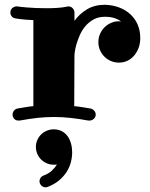

<svg xmlns="http://www.w3.org/2000/svg" viewBox="-20 -507 633 812"><path d="M482.9 -242.2Q464.8 -242.2 449 -249Q433.1 -255.9 421.4 -267.6Q409.7 -279.3 402.8 -295.2Q396 -311 396 -329.1Q396 -347.2 402.8 -363Q409.7 -378.9 421.4 -390.9Q433.1 -402.8 449 -409.9Q464.8 -417 482.9 -417Q485.4 -417 487.5 -416.5Q489.7 -416 492.2 -416Q479.5 -425.8 462.6 -430.9Q445.8 -436 423.8 -436Q396 -436 375.5 -424.6Q355 -413.1 340.6 -395.8Q326.2 -378.4 317.4 -358.2Q308.6 -337.9 303.5 -320.1Q298.3 -302.2 296.6 -289.6Q294.9 -276.9 294.9 -274.9L293.9 -58.1Q311 -56.6 328.4 -53.7Q345.7 -50.8 363.8 -47.9Q373 -45.4 378.9 -38.3Q384.8 -31.2 384.8 -22Q384.8 -11.2 376.5 -4.2Q368.2 2.9 358.9 2.9H354Q314.5 -4.4 278.8 -8.3Q243.2 -12.2 208 -12.2Q172.9 -12.2 137.7 -8.3Q102.5 -4.4 63 2.9H58.1Q46.9 2.9 40 -4.6Q33.2 -12.2 33.2 -22Q33.2 -31.2 38.6 -38.3Q43.9 -45.4 53.2 -47.9Q70.3 -50.8 87.4 -53.7Q104.5 -56.6 121.1 -58.1V-421.9Q90.3 -423.3 69.3 -425.8Q48.3 -428.2 45.9 -429.2Q36.1 -430.2 30 -437.3Q23.9 -444.3 23.9 -454.1Q23.9 -466.3 32.5 -473.1Q41 -480 49.8 -480H53.2Q53.7 -479.5 64.5 -478.3Q75.2 -477.1 92.3 -475.6Q109.4 -474.1 131.6 -473.1Q153.8 -472.2 176.8 -472.2Q200.2 -472.2 222.7 -473.6Q245.1 -475.1 264.2 -479Q265.1 -480 269 -480Q280.3 -480 287.6 -471.9Q294.9 -463.9 294.9 -454.1V-418.9Q315.9 -448.2 347.9 -467.5Q379.9 -486.8 423.8 -486.8Q457 -485.8 484.4 -475.3Q511.7 -464.8 531.5 -446.5Q551.3 -428.2 562.3 -402.6Q573.2 -377 573.2 -345.2Q573.2 -325.2 566.9 -306.6Q560.5 -288.1 548.8 -273.7Q537.1 -259.3 520.3 -250.7Q503.4 -242.2 482.9 -242.2ZM285.2 137.2Q285.2 158.2 279.5 179.7Q273.9 201.2 261.5 220.5Q249 239.7 229.5 256.1Q210 272.5 182.1 283.2Q179.7 284.2 177.5 284.7Q175.3 285.2 172.9 285.2Q161.6 285.2 154.3 277.1Q147 269 147 259.3Q147 251.5 151.6 244.9Q156.2 238.3 164.1 235.4Q186 227.1 199.2 214.8Q212.4 202.6 220.7 188.5Q216.8 189.5 213.9 189.5Q210.9 189.5 207 189.5Q191.4 189.5 177.7 183.6Q164.1 177.7 153.8 167.5Q143.6 157.2 137.7 143.6Q131.8 129.9 131.8 114.3Q131.8 99.1 137.7 85.4Q143.6 71.8 153.8 61.8Q164.1 51.8 177.7 45.9Q191.4 40 207 40Q226.6 40 241.5 47.9Q256.3 55.7 265.9 69.1Q275.4 82.5 280.3 100.1Q285.2 117.7 285.2 137.2Z"/></svg>

Font: Ribeye
Style: Regular
Weight: 400
Designer: Astigmatic (AOETI)
Foundry: Astigmatic (AOETI)
Version: Version 1.000